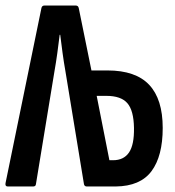

<svg xmlns="http://www.w3.org/2000/svg" viewBox="-20 -675 632 695"><path d="M8 0Q-2 0 0 -12L130 -646Q132 -655 141 -655H254Q263 -655 265 -646L311 -420H369Q471 -420 520 -368Q569 -316 569 -212Q569 -110 528.5 -55.5Q488 -1 399 0H294Q286 0 284 -8L217 -416Q211 -450 206.5 -483Q202 -516 198 -549H196Q192 -516 187.5 -483Q183 -450 177 -416L110 -8Q109 0 100 0ZM376 -95H389Q428 -95 447 -123Q466 -151 465 -212Q464 -275 441 -301.5Q418 -328 365 -328H330Z"/></svg>

Font: Sofia Sans Extra Condensed
Style: Bold
Weight: 700
Designer: Botio Nikoltchev, Ani Petrova
Foundry: lettersoup
Version: Version 4.101